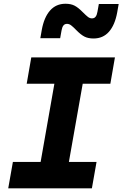

<svg xmlns="http://www.w3.org/2000/svg" viewBox="-20 -1030 669 1050"><path d="M189 -69.5 290.5 -646.5H445.5L343.5 -69.5ZM25 0 50.5 -144.5H508L482.5 0ZM126 -572 151 -716H608.5L583.5 -572ZM491.5 -819.5Q462 -819.5 442 -829.8Q422 -840 397.5 -865Q379 -884 368.5 -891.8Q358 -899.5 346.5 -899.5Q333.5 -899.5 326.5 -890.2Q319.5 -881 316.5 -863L309 -821H200.5L208.5 -866.5Q221 -935.5 253.8 -972.5Q286.5 -1009.5 338 -1009.5Q367.5 -1009.5 387.5 -999.2Q407.5 -989 432 -964Q451 -945 461.2 -937.2Q471.5 -929.5 483 -929.5Q496 -929.5 503 -938.8Q510 -948 513 -966L520.5 -1008H629L621 -962.5Q608.5 -893.5 576 -856.5Q543.5 -819.5 491.5 -819.5Z"/></svg>

Font: Google Sans Code
Style: Italic
Weight: 400
Italic angle: -10°
Monospace: yes
Designer: Google Sans Code Authors
Foundry: Google LLC
Version: Version 6.000